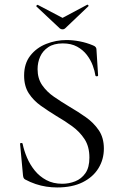

<svg xmlns="http://www.w3.org/2000/svg" viewBox="-20 -812 531 844"><path d="M145.2 -508Q145.2 -466.8 165.5 -437.5Q185.8 -408.2 218.1 -386Q250.4 -363.8 286.2 -342.4Q323.4 -320.8 357.5 -296.7Q391.6 -272.6 414.1 -239.7Q436.6 -206.8 436.6 -158.8Q436.6 -111.4 412.9 -72.6Q389.2 -33.8 343.5 -10.9Q297.8 12 231 12Q207.4 12 183.7 8.4Q160 4.8 136.7 -3Q113.4 -10.8 90.2 -23.2Q85.4 -26.2 83.6 -30.5Q81.8 -34.8 81 -42.2L68.4 -178Q67.4 -183 72.9 -183.5Q78.4 -184 79.4 -180Q85.6 -149.8 98.8 -118.9Q112 -88 132.9 -62.2Q153.8 -36.4 183.8 -20.3Q213.8 -4.2 253.8 -4.2Q283.2 -4.2 310.6 -15Q338 -25.8 355.5 -50.8Q373 -75.8 373 -119.2Q373 -167.8 351.6 -200.5Q330.2 -233.2 297.2 -257.1Q264.2 -281 227.4 -302.4Q192.4 -323.8 159.6 -347.1Q126.8 -370.4 106.4 -401.9Q86 -433.4 86 -479.8Q86 -532.6 113.1 -567.3Q140.2 -602 183.1 -619Q226 -636 272 -636Q300 -636 330 -630.3Q360 -624.6 389 -612.4Q397.4 -609.2 400.7 -604.6Q404 -600 404 -594.8L411.2 -480.6Q411.2 -476.8 405.9 -476.5Q400.6 -476.2 399.4 -480Q396.6 -500 387.6 -524.3Q378.6 -548.6 361.8 -570.6Q345 -592.6 319 -606.9Q293 -621.2 256.2 -621.2Q216.8 -621.2 192.3 -604.8Q167.8 -588.4 156.5 -562.9Q145.2 -537.4 145.2 -508ZM243 -687 140 -783.6Q138.2 -785.8 141.6 -788.8Q145 -791.8 146 -790.6L255 -733.4L363 -791Q365 -792.8 367.9 -789.4Q370.8 -786 368 -784L266 -687Q262 -683 255 -683Q248 -683 243 -687Z"/></svg>

Font: Cormorant Garamond Light
Style: Regular
Weight: 300
Designer: Christian Thalmann (Catharsis Fonts)
Foundry: Catharsis Fonts
Version: Version 4.001